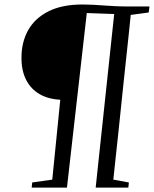

<svg xmlns="http://www.w3.org/2000/svg" viewBox="-20 -856 702 876"><path d="M124.5 0 127 -23.5 218.5 -36.5 255 -401Q200.5 -403.5 160.8 -426.5Q121 -449.5 99.5 -491.2Q78 -533 78 -590.5Q77.5 -662.5 108.2 -717.8Q139 -773 201 -804.2Q263 -835.5 356 -835.5Q381 -835.5 405.2 -834.2Q429.5 -833 454.5 -831Q479.5 -829 506.5 -827.8Q533.5 -826.5 564 -826.5H662L658.5 -799L576.5 -788Q572.5 -749.5 567.5 -700.2Q562.5 -651 556.2 -595Q550 -539 543.8 -478.8Q537.5 -418.5 531.2 -357.8Q525 -297 518.8 -239.2Q512.5 -181.5 507 -130Q501.5 -78.5 497 -36.5L568 -23.5L565.5 0H416.5L501 -792L376 -796.5L285.5 0Z"/></svg>

Font: Merriweather 96pt Light
Style: Italic
Weight: 300
Italic angle: -7.8°
Version: Version 2.101